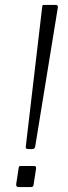

<svg xmlns="http://www.w3.org/2000/svg" viewBox="-20 -762 275 782"><path d="M117 -11Q116 -4 113.5 -2Q111 0 103 0H57Q50 0 47.5 -3.5Q45 -7 46 -12L56 -78Q57 -83 58.5 -84.5Q60 -86 63 -86H119Q123 -86 125 -84Q127 -82 127 -76ZM123 -163Q121 -159 119 -157Q117 -155 111 -155H94Q89 -155 86.5 -157.5Q84 -160 85 -165L152 -735Q153 -740 154 -741Q155 -742 158 -742H209Q212 -742 214 -739Q216 -736 216 -734Z"/></svg>

Font: Libre Franklin Thin ExtraLight
Style: Italic
Weight: 250
Italic angle: -8°
Version: Version 3.000